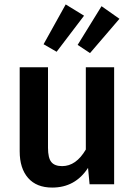

<svg xmlns="http://www.w3.org/2000/svg" viewBox="-20 -833 611 868"><path d="M277 -813 360 -762 236 -599 177 -633ZM439 -805 520 -748 387 -593 331 -630ZM496 -529V0H385L378 -74Q320 15 216 15Q145 15 107 -28.5Q69 -72 69 -149V-529H197V-165Q197 -119 212 -100.5Q227 -82 261 -82Q324 -82 368 -157V-529Z"/></svg>

Font: FiraGO Medium
Style: Regular
Weight: 500
Designer: bBox Type
Foundry: bBox Type GmbH
Version: Version 1.001;PS 001.001;hotconv 1.0.88;makeotf.lib2.5.64775